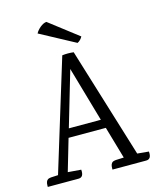

<svg xmlns="http://www.w3.org/2000/svg" viewBox="-128 -966 865 1055"><g transform="rotate(-15 305.0 -439.0)"><path d="M571 0H379V-8Q379 -34 393 -42Q400 -45 410 -46L456 -48L403 -231H191L138 -50L213 -44Q217 0 186 0H11V-8Q11 -34 25 -42Q32 -45 42 -46L82 -48L275 -678Q307 -682 340 -678L533 -50L598 -44Q602 0 571 0ZM206 -281H388L298 -594ZM238 -878 403 -751Q392 -731 374 -722L175 -829Q184 -846 202 -861Q220 -876 238 -878Z"/></g></svg>

Font: Karma
Style: Regular
Weight: 400
Designer: Joana Correia
Foundry: Indian Type Foundry
Version: Version 1.202;PS 1.0;hotconv 1.0.78;makeotf.lib2.5.61930; tt